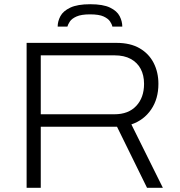

<svg xmlns="http://www.w3.org/2000/svg" viewBox="-20 -889 852 909"><path d="M106 0V-686H532Q597 -686 641 -660.5Q685 -635 707.5 -591Q730 -547 730 -492Q730 -421 695.5 -370.5Q661 -320 602 -300L751 0H676L534 -289H173V0ZM173 -348H522Q588 -348 625 -387.5Q662 -427 662 -492Q662 -533 646 -563Q630 -593 599 -610Q568 -627 522 -627H173ZM253 -763Q253 -788 266 -812.5Q279 -837 313 -853Q347 -869 407 -869Q468 -869 501 -853Q534 -837 546.5 -812.5Q559 -788 559 -763H512Q510 -774 501 -787.5Q492 -801 470.5 -811Q449 -821 406 -821Q365 -821 342.5 -811Q320 -801 311 -787.5Q302 -774 299 -763Z"/></svg>

Font: Archivo SemiExpanded ExtraLight
Style: Regular
Weight: 250
Width: 6
Designer: Hector Gatti
Foundry: Omnibus-Type
Version: Version 2.001